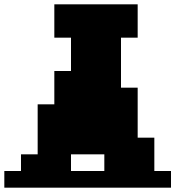

<svg xmlns="http://www.w3.org/2000/svg" viewBox="-97 -867 810 887"><path d="M231 -154V-77H385V-154ZM0 -77V-154H77V-385H154V-539H231V-693H154V-847H539V-693H462V-462H539V-231H616V-77H693V0H-77V-77Z"/></svg>

Font: Coral Pixels
Style: Regular
Weight: 400
Designer: Tanukizamurai
Foundry: TanukiFont
Version: Version 1.000; ttfautohint (v1.8.4.7-5d5b)